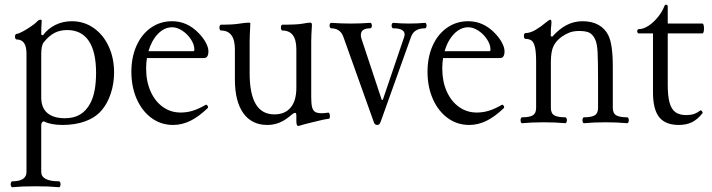

<svg xmlns="http://www.w3.org/2000/svg" viewBox="-20 -514 2994 807"><path d="M49.8 -348.1Q46.9 -348.1 44.9 -351.6Q43 -355 43 -359.9Q43 -364.7 44.9 -368.2Q46.9 -371.6 49.8 -371.6Q56.6 -371.6 74.5 -381.1Q92.3 -390.6 110.1 -402.8Q127.9 -415 133.8 -421.4Q142.1 -431.2 149.9 -431.2Q155.3 -431.2 155.3 -426.3Q153.3 -400.4 153.3 -368.2L160.6 -365.7Q181.6 -394 213.1 -409.4Q244.6 -424.8 281.7 -424.8Q333 -424.8 373.5 -396.5Q414.1 -368.2 436.8 -319.1Q459.5 -270 459.5 -209.5Q459.5 -162.6 445.3 -120.1Q431.2 -77.6 406.2 -49.3Q380.4 -19.5 338.4 -4.2Q296.4 11.2 242.7 11.2Q194.3 11.2 164.1 -3.9Q159.7 -3.9 156.5 0.7Q153.3 5.4 153.3 13.7V208.5Q153.3 228 172.1 238Q190.9 248 227.5 248Q231 248 232.7 251.7Q234.4 255.4 234.4 260.7Q234.4 265.6 232.7 269.3Q231 272.9 227.5 272.9Q200.2 270.5 181.9 269.8Q163.6 269 129.4 269Q95.2 269 76.9 269.8Q58.6 270.5 31.7 272.9Q28.8 272.9 26.9 269.3Q24.9 265.6 24.9 260.7Q24.9 255.9 26.9 252Q28.8 248 31.7 248Q91.3 248 91.3 208.5V-289.1Q91.3 -348.1 49.8 -348.1ZM252.9 -17.1Q290.5 -17.1 316.7 -32.7Q342.8 -48.3 359.9 -80.6Q383.8 -126 383.8 -208Q383.8 -296.9 353 -342.3Q322.3 -387.7 262.2 -387.7Q231.9 -387.7 208.7 -375.5Q185.5 -363.3 164.1 -336.4Q153.3 -323.7 153.3 -286.6V-104.5Q153.3 -61.5 178.7 -39.3Q204.1 -17.1 252.9 -17.1Z M532.2 -212.4Q532.2 -273.9 554 -322.3Q575.7 -370.6 614.7 -397.7Q653.8 -424.8 703.6 -424.8Q768.1 -424.8 816.9 -373Q835 -354 845.5 -334Q856 -314 856 -298.8Q856 -270 837.4 -270H597.7Q594.2 -250 594.2 -226.1Q594.2 -172.4 612.8 -130.4Q631.3 -88.4 664.3 -64.7Q697.3 -41 739.3 -41Q765.6 -41 790.3 -48.6Q814.9 -56.2 844.2 -73.2Q847.2 -75.2 850.8 -71.5Q854.5 -67.9 854.5 -63.5Q854.5 -61 852.5 -59.1Q814 -22.5 779.1 -5.6Q744.1 11.2 707.5 11.2Q657.2 11.2 617.4 -17.6Q577.6 -46.4 554.9 -97.4Q532.2 -148.4 532.2 -212.4ZM793 -298.8Q796.9 -298.8 796.9 -306.2Q796.9 -326.7 782.5 -348.6Q768.1 -370.6 746.3 -385Q724.6 -399.4 703.6 -399.4Q670.9 -399.4 644 -371.8Q617.2 -344.2 604 -298.8Z M1225.6 -6.3V-27.8Q1225.6 -39.6 1220.7 -39.6Q1214.8 -39.6 1206.1 -32.2Q1180.2 -9.3 1155.8 1Q1131.3 11.2 1103.5 11.2Q1038.1 11.2 1002.7 -38.3Q967.3 -87.9 967.3 -179.7V-306.6Q967.3 -385.7 908.7 -385.7Q905.8 -385.7 904.1 -389.4Q902.3 -393.1 902.3 -397.9Q902.3 -403.3 904.1 -406.7Q905.8 -410.2 908.7 -410.2Q959.5 -410.2 985.8 -414.6Q1012.2 -418.9 1025.9 -418.9Q1032.2 -418.9 1032.2 -415.5Q1029.3 -358.4 1029.3 -337.9V-206.5Q1029.3 -119.1 1055.2 -76.2Q1081.1 -33.2 1133.3 -33.2Q1177.7 -33.2 1201.7 -62Q1225.6 -90.8 1225.6 -144.5V-306.6Q1225.6 -385.7 1167 -385.7Q1164.1 -385.7 1162.4 -389.4Q1160.6 -393.1 1160.6 -397.9Q1160.6 -403.3 1162.4 -406.7Q1164.1 -410.2 1167 -410.2Q1230 -410.2 1252.4 -414.6Q1274.9 -418.9 1284.7 -418.9Q1288.1 -418.9 1289.6 -416.3Q1291 -413.6 1291 -407.2Q1288.1 -362.8 1288.1 -337.9V-106Q1288.1 -78.1 1291.7 -63.7Q1295.4 -49.3 1304.7 -43.7Q1314 -38.1 1331.5 -38.1Q1343.3 -38.1 1359.4 -40.5Q1362.8 -41 1364.7 -36.4Q1366.7 -31.7 1366.7 -25.4Q1366.7 -21 1365.7 -18.1Q1364.7 -15.1 1362.8 -15.1Q1344.7 -13.2 1300.8 -2Q1252 9.8 1237.8 14.6Q1234.9 15.6 1233.4 15.6Q1225.6 15.6 1225.6 -6.3Z M1552.2 2 1422.9 -359.9Q1416.5 -377.4 1403.6 -386.2Q1390.6 -395 1372.1 -395Q1369.1 -395 1367.2 -398.4Q1365.2 -401.9 1365.2 -406.7Q1365.2 -411.1 1367.2 -414.6Q1369.1 -418 1372.1 -418Q1413.1 -415 1454.1 -415Q1495.1 -415 1536.1 -418Q1539.6 -418 1541.3 -414.6Q1543 -411.1 1543 -406.7Q1543 -401.9 1541.3 -398.4Q1539.6 -395 1536.1 -395Q1496.6 -395 1496.6 -366.7Q1496.6 -359.4 1499 -352.1L1584.5 -94.2H1588.9L1678.7 -358.4Q1680.7 -364.3 1680.7 -369.1Q1680.7 -395 1632.8 -395Q1629.9 -395 1627.9 -398.4Q1626 -401.9 1626 -406.7Q1626 -411.1 1627.9 -414.6Q1629.9 -418 1632.8 -418Q1666.5 -415 1699.7 -415Q1733.4 -415 1766.1 -418Q1769.5 -418 1771.2 -414.6Q1772.9 -411.1 1772.9 -406.7Q1772.9 -401.9 1771.2 -398.4Q1769.5 -395 1766.1 -395Q1720.7 -395 1708 -359.9L1580.6 -3.9Q1577.6 3.9 1574.5 7.6Q1571.3 11.2 1566.4 11.2Q1555.7 11.2 1552.2 2Z M1776.9 -212.4Q1776.9 -273.9 1798.6 -322.3Q1820.3 -370.6 1859.4 -397.7Q1898.4 -424.8 1948.2 -424.8Q2012.7 -424.8 2061.5 -373Q2079.6 -354 2090.1 -334Q2100.6 -314 2100.6 -298.8Q2100.6 -270 2082 -270H1842.3Q1838.9 -250 1838.9 -226.1Q1838.9 -172.4 1857.4 -130.4Q1876 -88.4 1908.9 -64.7Q1941.9 -41 1983.9 -41Q2010.3 -41 2034.9 -48.6Q2059.6 -56.2 2088.9 -73.2Q2091.8 -75.2 2095.5 -71.5Q2099.1 -67.9 2099.1 -63.5Q2099.1 -61 2097.2 -59.1Q2058.6 -22.5 2023.7 -5.6Q1988.8 11.2 1952.1 11.2Q1901.9 11.2 1862.1 -17.6Q1822.3 -46.4 1799.6 -97.4Q1776.9 -148.4 1776.9 -212.4ZM2037.6 -298.8Q2041.5 -298.8 2041.5 -306.2Q2041.5 -326.7 2027.1 -348.6Q2012.7 -370.6 1991 -385Q1969.2 -399.4 1948.2 -399.4Q1915.5 -399.4 1888.7 -371.8Q1861.8 -344.2 1848.6 -298.8Z M2188.5 -350.6Q2185.5 -350.6 2183.8 -354.2Q2182.1 -357.9 2182.1 -362.8Q2182.1 -368.2 2183.8 -371.6Q2185.5 -375 2188.5 -375Q2208 -375 2231 -388.4Q2253.9 -401.9 2272.5 -418Q2288.1 -431.2 2293.5 -431.2Q2297.9 -431.2 2297.9 -417.5Q2295.9 -403.3 2295.4 -391.6Q2294.9 -379.9 2294.9 -361.8L2301.3 -359.9Q2331.1 -393.1 2362.1 -408.9Q2393.1 -424.8 2428.7 -424.8Q2467.3 -424.8 2494.9 -409.7Q2522.5 -394.5 2536.6 -366.2Q2555.7 -329.1 2555.7 -233.4V-60.5Q2555.7 -37.6 2570.1 -29.3Q2584.5 -21 2616.2 -21Q2619.1 -21 2621.1 -17.3Q2623 -13.7 2623 -8.8Q2623 -3.9 2621.1 0Q2619.1 3.9 2616.2 3.9Q2575.7 0 2525.4 0Q2475.1 0 2434.6 3.9Q2431.6 3.9 2429.9 0.2Q2428.2 -3.4 2428.2 -8.8Q2428.2 -13.7 2429.9 -17.3Q2431.6 -21 2434.6 -21Q2465.8 -21 2479.7 -29.3Q2493.7 -37.6 2493.7 -60.5V-172.9Q2493.7 -259.8 2491.7 -295.9Q2489.7 -332 2481 -349.6Q2470.7 -370.6 2455.8 -377.2Q2440.9 -383.8 2414.6 -383.8Q2390.6 -383.8 2373.5 -377.2Q2356.4 -370.6 2340.8 -359.4Q2317.4 -342.8 2306.4 -320.1Q2295.4 -297.4 2295.4 -253.4V-60.5Q2295.4 -37.6 2309.8 -29.3Q2324.2 -21 2356 -21Q2358.9 -21 2360.8 -17.3Q2362.8 -13.7 2362.8 -8.8Q2362.8 -3.9 2360.8 0Q2358.9 3.9 2356 3.9Q2315.4 0 2265.1 0Q2214.8 0 2174.3 3.9Q2171.4 3.9 2169.7 0.2Q2168 -3.4 2168 -8.8Q2168 -13.7 2169.7 -17.3Q2171.4 -21 2174.3 -21Q2205.6 -21 2219.5 -29.3Q2233.4 -37.6 2233.4 -60.5V-254.9Q2233.4 -294.9 2228.5 -315.7Q2223.6 -336.4 2214.1 -343.5Q2204.6 -350.6 2188.5 -350.6Z M2724.6 -125V-373.5H2665Q2662.1 -373.5 2660.2 -376.2Q2658.2 -378.9 2658.2 -382.8Q2658.2 -386.2 2660.2 -388.9Q2662.1 -391.6 2665 -391.6Q2684.6 -391.6 2706.3 -406Q2728 -420.4 2745.8 -442.9Q2763.7 -465.3 2772.5 -488.3Q2775.4 -495.6 2781.2 -494.1Q2786.6 -492.2 2786.6 -486.3V-415H2932.1Q2935.5 -415 2937.3 -409.2Q2939 -403.3 2939 -394.5Q2939 -385.7 2937.3 -379.6Q2935.5 -373.5 2932.1 -373.5H2786.6V-157.7Q2786.6 -110.4 2794.2 -82.8Q2801.8 -55.2 2818.6 -42.7Q2835.4 -30.3 2864.7 -30.3Q2882.8 -30.3 2896.2 -34.7Q2909.7 -39.1 2923.3 -49.8Q2923.8 -50.3 2924.8 -50.3Q2928.2 -50.3 2931.4 -45.4Q2934.6 -40.5 2932.6 -38.1Q2912.1 -12.2 2888.7 -0.5Q2865.2 11.2 2833 11.2Q2776.9 11.2 2750.7 -21.5Q2724.6 -54.2 2724.6 -125Z"/></svg>

Font: JuniusX Light
Style: Regular
Weight: 300
Designer: Peter S. Baker
Foundry: Briery Creek Software
Version: Version 1.008